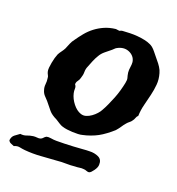

<svg xmlns="http://www.w3.org/2000/svg" viewBox="-108 -761 681 740"><g transform="rotate(20 232.5 -391.0)"><path d="M439.5 -384.8Q434.6 -380.9 432.1 -373.5Q429.7 -366.2 424.8 -360.4Q421.9 -355.5 416 -351.1Q410.2 -346.7 405.3 -340.8Q398.4 -333 392.1 -323.2Q385.7 -313.5 377 -303.7Q365.2 -293 350.1 -281.7Q335 -270.5 322.3 -263.7Q309.6 -256.8 293.5 -251Q277.3 -245.1 262.7 -242.2Q255.9 -240.2 245.1 -239.7Q234.4 -239.3 222.7 -239.7Q210.9 -240.2 199.7 -241.7Q188.5 -243.2 179.7 -246.1Q172.9 -248 164.6 -253.4Q156.2 -258.8 148.4 -263.7Q126 -274.4 115.7 -286.6Q105.5 -298.8 89.8 -318.4Q82 -326.2 74.7 -334.5Q67.4 -342.8 64.5 -353.5Q60.5 -365.2 62 -377.4Q63.5 -389.6 61.5 -402.3Q61.5 -408.2 58.6 -413.1Q55.7 -418 53.7 -424.8Q51.8 -431.6 52.7 -441.9Q53.7 -452.1 55.7 -462.9Q57.6 -473.6 60.5 -483.9Q63.5 -494.1 66.4 -501Q70.3 -508.8 76.7 -517.1Q83 -525.4 86.9 -533.2Q91.8 -544.9 96.2 -555.7Q100.6 -566.4 108.4 -576.2Q119.1 -591.8 132.3 -607.9Q145.5 -624 162.1 -636.7Q178.7 -649.4 198.7 -658.2Q218.8 -667 244.1 -669.9Q248 -669.9 251.5 -668.9Q254.9 -668 258.8 -668Q261.7 -668.9 264.6 -670.4Q267.6 -671.9 271.5 -671.9Q284.2 -672.9 300.3 -673.3Q316.4 -673.8 332 -672.4Q347.7 -670.9 361.8 -668Q376 -665 385.7 -660.2Q398.4 -655.3 411.6 -638.7Q424.8 -622.1 434.6 -610.4Q442.4 -601.6 449.7 -590.3Q457 -579.1 460 -567.4Q466.8 -543.9 464.8 -522Q462.9 -500 457.5 -477.5Q452.1 -455.1 446.3 -432.1Q440.4 -409.2 439.5 -384.8ZM175.8 -381.8Q180.7 -360.4 195.8 -341.3Q210.9 -322.3 228.5 -316.4Q239.3 -312.5 250.5 -315.9Q261.7 -319.3 272 -326.7Q282.2 -334 290 -342.8Q297.9 -351.6 301.8 -359.4Q308.6 -371.1 315.9 -387.2Q323.2 -403.3 330.1 -420.4Q336.9 -437.5 341.8 -455.1Q346.7 -472.7 349.6 -487.3Q352.5 -501 350.1 -508.3Q347.7 -515.6 345.7 -528.3Q344.7 -539.1 346.7 -551.3Q348.6 -563.5 347.7 -572.3Q345.7 -585 337.9 -593.8Q330.1 -602.5 318.8 -606.9Q307.6 -611.3 295.4 -609.9Q283.2 -608.4 271.5 -601.6Q267.6 -599.6 264.6 -596.2Q261.7 -592.8 257.8 -589.8Q247.1 -581.1 234.4 -570.8Q221.7 -560.5 214.8 -547.9Q208 -537.1 201.7 -522Q195.3 -506.8 191.4 -496.1Q186.5 -485.4 186.5 -472.7Q186.5 -460 181.6 -446.3Q179.7 -438.5 174.3 -431.6Q168.9 -424.8 168.9 -416Q174.8 -409.2 174.3 -399.9Q173.8 -390.6 175.8 -381.8ZM28.3 -111.3Q20.5 -114.3 14.2 -117.2Q7.8 -120.1 4.9 -127Q6.8 -142.6 16.6 -149.9Q26.4 -157.2 36.1 -164.1Q49.8 -162.1 61 -166.5Q72.3 -170.9 85.9 -172.9Q93.8 -173.8 101.6 -172.9Q109.4 -171.9 115.2 -173.8Q121.1 -175.8 125 -180.7Q128.9 -185.5 134.8 -188.5Q141.6 -190.4 153.3 -188.5Q165 -186.5 175.8 -186.5Q190.4 -186.5 208.5 -187Q226.6 -187.5 245.1 -188.5Q263.7 -189.5 280.8 -190.9Q297.9 -192.4 309.6 -192.4Q330.1 -193.4 346.7 -185.5Q363.3 -177.7 362.3 -156.2Q362.3 -145.5 352.5 -131.8Q342.8 -118.2 336.9 -116.2Q331.1 -114.3 324.7 -117.2Q318.4 -120.1 311.5 -120.1Q303.7 -121.1 294.9 -119.6Q286.1 -118.2 277.3 -118.2Q259.8 -116.2 241.2 -116.7Q222.7 -117.2 203.1 -115.2Q171.9 -113.3 139.2 -110.8Q106.4 -108.4 74.2 -111.3Q63.5 -112.3 52.2 -114.7Q41 -117.2 28.3 -111.3Z"/></g></svg>

Font: Trade Winds
Style: Regular
Weight: 400
Designer: Squid
Foundry: Font Diner, Inc DBA Sideshow
Version: Version 1.000